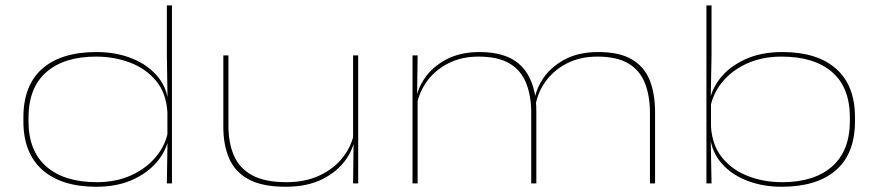

<svg xmlns="http://www.w3.org/2000/svg" viewBox="-20 -682 3266 714"><path d="M338 12.5Q208.5 12.5 137.8 -50Q67 -112.5 67 -230.5V-245Q67 -365 137.5 -426.8Q208 -488.5 339 -488.5Q413 -488.5 473.8 -463.5Q534.5 -438.5 570.8 -391.8Q607 -345 607 -278.5H614L602.5 -265Q598 -337 559.5 -382.5Q521 -428 462.2 -449.8Q403.5 -471.5 337 -471.5Q218 -471.5 152 -413.5Q86 -355.5 86 -244V-231.5Q86 -120.5 152.5 -62.5Q219 -4.5 340.5 -4.5Q412 -4.5 468.8 -30.5Q525.5 -56.5 561.5 -100.8Q597.5 -145 606 -199.5L614 -185H609.5Q605 -134 571 -89Q537 -44 477.8 -15.8Q418.5 12.5 338 12.5ZM600.5 0 603 -164 602.5 -171V-305.5L603 -315L600.5 -476V-662H619.5V0Z M829.5 -476V-214.5Q829.5 -150 850.2 -102.8Q871 -55.5 918.2 -30Q965.5 -4.5 1045.5 -4.5Q1116 -4.5 1170 -30.2Q1224 -56 1257.2 -99.8Q1290.5 -143.5 1298.5 -197.5L1306.5 -183H1302Q1297.5 -133 1266 -88.2Q1234.5 -43.5 1178.2 -15.5Q1122 12.5 1043 12.5Q955 12.5 904.2 -15.2Q853.5 -43 832 -93.2Q810.5 -143.5 810.5 -210V-476ZM1312 -476V0H1293L1295 -160H1293V-476Z M2397 0V-261.5Q2397 -326 2378.2 -373.2Q2359.5 -420.5 2316.8 -446Q2274 -471.5 2201.5 -471.5Q2137 -471.5 2087.2 -445.8Q2037.5 -420 2007 -376.5Q1976.5 -333 1969.5 -278.5L1958.5 -294.5H1965Q1969.5 -344.5 1998.8 -388.8Q2028 -433 2080 -460.8Q2132 -488.5 2204.5 -488.5Q2283 -488.5 2329.2 -461.5Q2375.5 -434.5 2395.8 -384.5Q2416 -334.5 2416 -264.5V0ZM1514 0V-476H1533L1531 -316H1533V0ZM1955.5 0V-261.5Q1955.5 -326 1936.5 -373.2Q1917.5 -420.5 1874.8 -446Q1832 -471.5 1759.5 -471.5Q1695.5 -471.5 1645.8 -445.8Q1596 -420 1565.5 -376.5Q1535 -333 1527.5 -278.5L1517.5 -293H1524Q1528 -343.5 1557.2 -388Q1586.5 -432.5 1638.8 -460.5Q1691 -488.5 1763 -488.5Q1858.5 -488.5 1909.2 -445.2Q1960 -402 1972 -314Q1973.5 -300 1974 -288.5Q1974.5 -277 1974.5 -266V0Z M2886.5 12.5Q2813 12.5 2752.2 -12.5Q2691.5 -37.5 2655.5 -84.5Q2619.5 -131.5 2619.5 -197.5H2611.5L2624 -211Q2628.5 -141 2666 -95.2Q2703.5 -49.5 2762 -27Q2820.5 -4.5 2888.5 -4.5Q3008 -4.5 3074.2 -62.8Q3140.5 -121 3140.5 -232.5V-245Q3140.5 -357 3074 -414.2Q3007.5 -471.5 2886.5 -471.5Q2814.5 -471.5 2757.8 -445.8Q2701 -420 2665.2 -376Q2629.5 -332 2620.5 -277L2611.5 -291H2617Q2621.5 -342.5 2655.5 -387.5Q2689.5 -432.5 2749.2 -460.5Q2809 -488.5 2889.5 -488.5Q3018.5 -488.5 3089 -426.5Q3159.5 -364.5 3159.5 -245.5V-231.5Q3159.5 -111 3088.8 -49.2Q3018 12.5 2886.5 12.5ZM2607 0V-662H2626V-476L2623 -315L2624 -305.5V-171L2623 -164L2626 0Z"/></svg>

Font: Anek Latin Expanded Thin
Style: Regular
Weight: 250
Width: 7
Designer: Yesha Goshar
Foundry: Ek Type
Version: Version 1.003